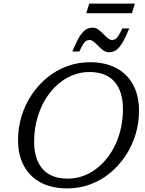

<svg xmlns="http://www.w3.org/2000/svg" viewBox="-20 -1039 806 1069"><path d="M170 -251Q170 -152 217.2 -98.2Q264.5 -44.5 357 -44.5Q400.5 -44.5 440 -58.2Q479.5 -72 514 -97.8Q548.5 -123.5 576.2 -158.8Q604 -194 623.8 -237Q643.5 -280 654 -329.2Q664.5 -378.5 664.5 -431Q664.5 -530.5 617.5 -584.2Q570.5 -638 477.5 -638Q434.5 -638 394.8 -624Q355 -610 320.8 -584.5Q286.5 -559 258.8 -523.8Q231 -488.5 211.2 -445.2Q191.5 -402 180.8 -353Q170 -304 170 -251ZM754 -422.5Q754 -354 734.5 -290Q715 -226 678.8 -171.5Q642.5 -117 593 -76Q543.5 -35 483 -12.5Q422.5 10 354 10Q268.5 10 207.2 -22.5Q146 -55 113.2 -115.5Q80.5 -176 80.5 -259.5Q80.5 -328.5 100.2 -392.5Q120 -456.5 156 -511Q192 -565.5 241.8 -606.2Q291.5 -647 352 -669.8Q412.5 -692.5 480.5 -692.5Q566.5 -692.5 627.5 -660Q688.5 -627.5 721.2 -567Q754 -506.5 754 -422.5ZM700 -881Q677.5 -827 659.8 -798.2Q642 -769.5 624.8 -758.8Q607.5 -748 586.5 -748Q570 -748 555.2 -758.5Q540.5 -769 527.8 -782.5Q515 -796 502.5 -806.2Q490 -816.5 478 -816.5Q469 -816.5 460.8 -812Q452.5 -807.5 443.5 -793.8Q434.5 -780 421.5 -752H382.5Q405 -806 422.8 -834.8Q440.5 -863.5 457.8 -874.2Q475 -885 496 -885Q512.5 -885 527.2 -874.5Q542 -864 554.8 -850.5Q567.5 -837 580 -826.8Q592.5 -816.5 604.5 -816.5Q613.5 -816.5 621.8 -821Q630 -825.5 639.2 -839.5Q648.5 -853.5 661 -881ZM460.5 -965.5 477 -1019H731L714.5 -965.5Z"/></svg>

Font: Newsreader
Style: Italic
Weight: 400
Italic angle: -17°
Designer: Hugues Gentile
Foundry: Production Type
Version: Version 1.003